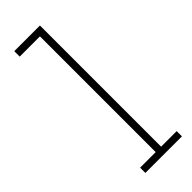

<svg xmlns="http://www.w3.org/2000/svg" viewBox="-220 -674 698 698"><g transform="rotate(-45 128.5 -325.0)"><path d="M246 0V-27H166V-650H34V-622H138V-27H58V0Z"/></g></svg>

Font: Josefin Slab Thin Light
Style: Regular
Weight: 300
Version: Version 2.000